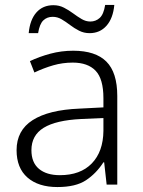

<svg xmlns="http://www.w3.org/2000/svg" viewBox="-20 -839 576 776"><path d="M276 -634Q366 -634 410 -590Q454 -546 454 -451V-93H411L401 -183H398Q369 -138 327.5 -110.5Q286 -83 212 -83Q135 -83 91 -121.5Q47 -160 47 -232Q47 -312 112 -353.5Q177 -395 301 -400L398 -405V-442Q398 -520 366.5 -553Q335 -586 274 -586Q233 -586 195 -575Q157 -564 119 -546L101 -592Q139 -610 183.5 -622Q228 -634 276 -634ZM308 -358Q206 -353 156.5 -322.5Q107 -292 107 -232Q107 -182 137.5 -156.5Q168 -131 222 -131Q305 -131 351 -178.5Q397 -226 398 -310V-362ZM96 -705Q101 -759 127 -788.5Q153 -818 196 -818Q219 -818 238.5 -808Q258 -798 275.5 -785Q293 -772 310 -762Q327 -752 345 -752Q367 -752 383 -766.5Q399 -781 405 -819H442Q437 -765 410.5 -735Q384 -705 342 -705Q319 -705 299.5 -715Q280 -725 263 -738Q246 -751 229 -761Q212 -771 193 -771Q170 -771 155 -756.5Q140 -742 134 -705Z"/></svg>

Font: Noto Sans Kannada UI Light
Style: Regular
Weight: 300
Designer: Jelle Bosma - Monotype Design Team
Foundry: Monotype Imaging Inc.
Version: Version 2.005; ttfautohint (v1.8.4.7-5d5b)